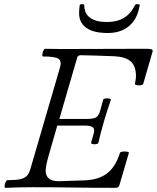

<svg xmlns="http://www.w3.org/2000/svg" viewBox="-20 -902 755 925"><path d="M6 3Q1 3 2 -6Q3 -15 7 -24.5Q11 -34 16 -34Q55 -34 76.5 -38.5Q98 -43 109.5 -55Q121 -67 127 -90L269 -577Q278 -608 261.5 -619Q245 -630 187 -630Q183 -630 184 -639.5Q185 -649 189 -658Q193 -667 197 -667Q230 -666 264 -666Q298 -666 332 -666Q419 -666 506.5 -666.5Q594 -667 681 -667Q703 -667 710 -664.5Q717 -662 715 -653L670 -498Q669 -493 658.5 -491.5Q648 -490 638.5 -492Q629 -494 630 -498Q631 -506 633 -515.5Q635 -525 635 -535Q635 -583 610.5 -605.5Q586 -628 531 -631Q474 -633 432 -634.5Q390 -636 370 -636Q355 -636 352 -625L266 -329H398Q425 -329 440 -335Q455 -341 463 -370L477 -421Q478 -426 487 -427.5Q496 -429 505 -427.5Q514 -426 514 -421Q505 -395 497 -370Q489 -345 481 -318Q472 -286 465.5 -261.5Q459 -237 454 -214Q452 -209 443 -207.5Q434 -206 426 -208Q418 -210 419 -215L431 -257Q438 -280 427.5 -288.5Q417 -297 389 -297H256L214 -151Q200 -102 200 -80Q200 -29 263 -29L385 -33Q454 -35 495.5 -66.5Q537 -98 558 -166Q560 -170 570.5 -171.5Q581 -173 591 -171.5Q601 -170 601 -166L555 -9Q553 -2 548 0.5Q543 3 531 3Q438 3 338.5 1.5Q239 0 137 0Q72 0 6 3ZM499 -743Q430 -743 395.5 -768Q361 -793 361 -839Q361 -849 362 -858.5Q363 -868 364 -877Q365 -882 375.5 -882Q386 -882 386 -877Q386 -837 414 -816.5Q442 -796 494 -796Q545 -796 578 -816.5Q611 -837 630 -877Q632 -882 643 -882Q654 -882 653 -877Q643 -812 603 -777.5Q563 -743 499 -743Z"/></svg>

Font: Junicode SmExp
Style: Italic
Weight: 400
Width: 6
Italic angle: -11°
Designer: Peter S. Baker
Version: Version 2.205; ttfautohint (v1.8.4)